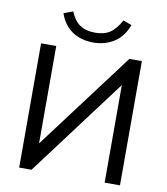

<svg xmlns="http://www.w3.org/2000/svg" viewBox="-97 -993 934 1073"><g transform="rotate(10 370.5 -456.0)"><path d="M85 0V-705H171V-123H149L586 -705H657V0H570V-583H592L155 0ZM370 -760Q325 -760 286.5 -775Q248 -790 220.5 -820Q193 -850 179 -893L231 -912Q251 -862 285 -839Q319 -816 371 -816Q423 -816 456 -838Q489 -860 516 -911L565 -893Q538 -823 486.5 -791.5Q435 -760 370 -760Z"/></g></svg>

Font: Nunito Sans 12pt Medium
Style: Regular
Weight: 500
Designer: Vernon Adams
Foundry: Vernon Adams
Version: Version 3.101;gftools[0.9.27]